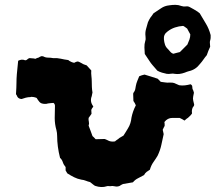

<svg xmlns="http://www.w3.org/2000/svg" viewBox="-20 -737 894 793"><path d="M850 -592Q850 -588 850 -582Q850 -576 848 -570Q846 -564 847 -558Q848 -552 848 -544Q840 -527 834 -509Q827 -501 820.5 -491.5Q814 -482 806 -473Q788 -449 760 -443Q756 -442 752 -440.5Q748 -439 743 -437Q721 -429 702 -432Q694 -434 686 -432.5Q678 -431 669 -432Q659 -434 649 -437Q639 -440 630 -445Q617 -460 610 -468Q603 -476 597 -485.5Q591 -495 578 -514Q577 -527 576.5 -541Q576 -555 580 -568Q582 -573 581.5 -578Q581 -583 581 -587Q579 -602 583 -616.5Q587 -631 591 -645Q593 -650 595.5 -654.5Q598 -659 601 -664Q604 -668 607.5 -672.5Q611 -677 614 -682Q631 -693 645.5 -703Q660 -713 679 -715Q692 -717 704.5 -717Q717 -717 730 -712Q739 -709 748 -710.5Q757 -712 765 -707Q773 -703 780.5 -698.5Q788 -694 796 -689Q799 -686 805 -682Q817 -661 830 -640Q843 -619 850 -592ZM766 -595Q765 -597 760 -606Q755 -615 753 -619Q750 -621 744 -625.5Q738 -630 736 -630Q719 -629 702.5 -623.5Q686 -618 672 -607Q655 -595 657 -575Q658 -563 661.5 -552.5Q665 -542 674 -534Q678 -530 681 -526Q684 -522 688 -519Q690 -517 696 -515Q698 -516 701.5 -516.5Q705 -517 707 -518Q717 -520 723 -522L754 -553Q759 -564 762.5 -574Q766 -584 766 -595ZM782 -305Q782 -301 780 -298.5Q778 -296 776 -293Q771 -282 773 -270Q774 -268 767 -260.5Q760 -253 756 -250Q752 -248 749 -245Q746 -242 742 -239Q738 -242 733 -244.5Q728 -247 722 -250H692Q672 -250 659 -233Q660 -229 660 -225.5Q660 -222 660 -217Q658 -213 656 -209.5Q654 -206 652 -201Q653 -197 654 -192.5Q655 -188 656 -183Q651 -161 646.5 -139Q642 -117 631 -94Q624 -82 614 -68Q604 -54 599 -36Q592 -32 585.5 -27Q579 -22 575 -14Q563 -7 550.5 -1Q538 5 529 16L488 23Q484 25 480 27Q476 29 474 31Q464 35 454 32.5Q444 30 435 32Q431 32 427.5 31.5Q424 31 422 32Q410 36 398 35.5Q386 35 374 31Q372 31 364.5 25Q357 19 352 15Q343 13 334.5 9.5Q326 6 316 5Q300 2 286 -5Q272 -12 258 -21Q256 -24 254.5 -27Q253 -30 251 -33V-47Q243 -56 239.5 -67Q236 -78 228 -85Q216 -132 216 -176Q216 -188 213 -200Q206 -224 206 -249.5Q206 -275 207 -300Q207 -307 201 -312Q200 -312 188.5 -311Q177 -310 171 -308Q162 -307 153.5 -309.5Q145 -312 140 -320Q140 -320 137.5 -323Q135 -326 133 -330Q132 -334 120 -336Q108 -338 106 -336Q96 -336 86.5 -333.5Q77 -331 69 -328Q57 -329 52 -337Q50 -341 49 -343.5Q48 -346 46 -348Q48 -378 48 -394.5Q48 -411 49.5 -430Q51 -449 55 -486Q70 -494 84 -488Q89 -488 92 -491Q95 -494 99 -496Q100 -496 100.5 -496.5Q101 -497 102 -497Q108 -496 114 -496Q120 -496 126 -494Q133 -498 139 -499Q142 -501 145 -502.5Q148 -504 151 -505Q156 -505 159 -504Q168 -499 178.5 -499Q189 -499 199 -497Q216 -498 231 -494.5Q246 -491 262 -489Q266 -485 275 -481Q284 -477 288 -478Q290 -480 293.5 -481Q297 -482 299 -483Q305 -483 309.5 -480Q314 -477 319 -475Q323 -472 328 -470.5Q333 -469 338 -467Q343 -462 347.5 -456.5Q352 -451 357 -446Q356 -435 357.5 -423Q359 -411 359 -400Q359 -389 359.5 -377.5Q360 -366 362 -355Q361 -352 360.5 -348Q360 -344 359 -340Q350 -318 365 -298V-296Q359 -289 357 -283Q357 -279 357.5 -275.5Q358 -272 358 -267Q355 -263 352.5 -259Q350 -255 346 -250Q345 -242 347 -234Q349 -226 346 -218Q350 -208 354 -197Q358 -186 362 -175Q365 -172 368.5 -169Q372 -166 375 -162Q386 -162 394.5 -162.5Q403 -163 412 -163Q414 -162 417.5 -161Q421 -160 424 -158Q437 -150 455 -153Q459 -157 464 -160Q469 -163 473 -167L490 -177Q495 -185 499.5 -192Q504 -199 508 -206Q515 -217 518.5 -228.5Q522 -240 523 -251Q528 -277 541 -302Q539 -307 536.5 -311.5Q534 -316 531 -320L530 -350Q531 -352 531 -353Q531 -354 532 -355Q537 -361 538.5 -368Q540 -375 541 -382Q543 -393 547 -402.5Q551 -412 555 -422Q560 -424 565.5 -426Q571 -428 577 -429Q591 -425 604.5 -420.5Q618 -416 631 -412L644 -399Q654 -398 662.5 -396.5Q671 -395 681 -396Q695 -396 699.5 -394Q704 -392 720 -385Q732 -383 744 -384.5Q756 -386 767 -389Q774 -385 774 -380Q774 -375 775 -370Q777 -366 778.5 -362.5Q780 -359 781 -354Q777 -336 777 -330Q777 -324 782 -305Z"/></svg>

Font: Darumadrop One
Style: Regular
Weight: 400
Version: Version 1.000